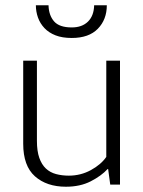

<svg xmlns="http://www.w3.org/2000/svg" viewBox="-20 -700 543 728"><path d="M383 -470H435V0H398L390 -59H388Q364 -33 324 -12.5Q284 8 230 8Q157 8 112.5 -31.5Q68 -71 68 -155V-470H120V-166Q120 -127 129 -101.5Q138 -76 154 -61Q170 -46 192.5 -40Q215 -34 241 -34Q286 -34 324.5 -55Q363 -76 383 -105ZM164 -680Q165 -642 185 -619Q205 -596 252 -596Q291 -596 313.5 -618Q336 -640 337 -680H385Q385 -626 351 -591Q317 -556 252 -556Q216 -556 190.5 -566Q165 -576 148.5 -593.5Q132 -611 124 -633.5Q116 -656 116 -680Z"/></svg>

Font: Mukta ExtraLight
Style: Regular
Weight: 275
Designer: Girish Dalvi and Yashodeep Gholap
Foundry: Ek Type
Version: Version 2.538;PS 1.002;hotconv 16.6.51;makeotf.lib2.5.65220;